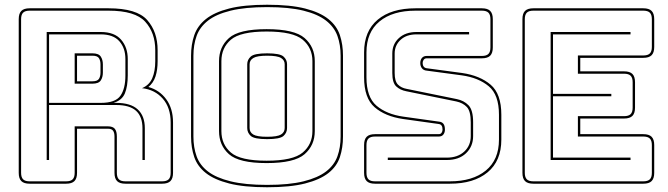

<svg xmlns="http://www.w3.org/2000/svg" viewBox="-20 -765 2819 810"><path d="M405 -620H187V-331H405Q467 -331 488 -361Q509 -391 509 -446V-516Q509 -562 483.5 -591Q458 -620 405 -620ZM295 -540H370Q396 -540 405 -526.5Q414 -513 414 -493V-459Q414 -439 405 -425.5Q396 -412 370 -412H295ZM370 -530H305V-422H370Q391 -422 397.5 -432.5Q404 -443 404 -459V-493Q404 -509 397.5 -519.5Q391 -530 370 -530ZM187 -90H177V-630H405Q463 -630 491 -597.5Q519 -565 519 -516V-447Q519 -401 507 -371.5Q495 -342 459 -331H470Q531 -331 561 -303.5Q591 -276 591 -224V-90H581V-224Q581 -273 554 -297.5Q527 -322 470 -322H187ZM259 0Q278 0 286.5 -8.5Q295 -17 295 -36V-232H435Q456 -232 464.5 -221.5Q473 -211 473 -189V-36Q473 -17 481.5 -8.5Q490 0 509 0H664Q683 0 691.5 -8.5Q700 -17 700 -36V-248Q700 -311 666.5 -349Q633 -387 579 -393Q610 -406 622.5 -435.5Q635 -465 635 -507V-553Q635 -627 592.5 -673.5Q550 -720 438 -720H105Q86 -720 77.5 -711.5Q69 -703 69 -684V-36Q69 -17 77.5 -8.5Q86 0 105 0ZM259 10H105Q81 10 70 -1Q59 -12 59 -36V-684Q59 -708 70 -719Q81 -730 105 -730H438Q557 -730 601 -680.5Q645 -631 645 -553V-507Q645 -470 636 -442.5Q627 -415 606 -398Q653 -385 681.5 -346Q710 -307 710 -248V-36Q710 -12 699 -1Q688 10 664 10H509Q485 10 474 -1Q463 -12 463 -36V-189Q463 -205 457 -213.5Q451 -222 435 -222H305V-36Q305 -12 294 -1Q283 10 259 10Z M1427 -530V-189Q1427 -142 1414 -102.5Q1401 -63 1365.5 -35Q1330 -7 1267.5 9Q1205 25 1107 25Q1009 25 946.5 9Q884 -7 848.5 -35Q813 -63 799.5 -102.5Q786 -142 786 -189V-530Q786 -577 799.5 -616.5Q813 -656 848.5 -684.5Q884 -713 946.5 -729Q1009 -745 1107 -745Q1205 -745 1267.5 -729Q1330 -713 1365.5 -684.5Q1401 -656 1414 -616.5Q1427 -577 1427 -530ZM1417 -189V-530Q1417 -576 1403.5 -613.5Q1390 -651 1355.5 -678Q1321 -705 1260.5 -720Q1200 -735 1107 -735Q1014 -735 953 -720Q892 -705 857.5 -678Q823 -651 809.5 -613.5Q796 -576 796 -530V-189Q796 -143 809.5 -105.5Q823 -68 857.5 -41.5Q892 -15 953 0Q1014 15 1107 15Q1200 15 1260.5 0Q1321 -15 1355.5 -41.5Q1390 -68 1403.5 -105.5Q1417 -143 1417 -189ZM1308 -212Q1308 -152 1265 -114.5Q1222 -77 1105 -77Q988 -77 946 -114.5Q904 -152 904 -212V-507Q904 -567 946 -604.5Q988 -642 1105 -642Q1222 -642 1265 -604.5Q1308 -567 1308 -507ZM914 -212Q914 -156 954 -121.5Q994 -87 1105 -87Q1216 -87 1257 -121.5Q1298 -156 1298 -212V-507Q1298 -563 1257 -597.5Q1216 -632 1105 -632Q994 -632 954 -597.5Q914 -563 914 -507ZM1023 -225V-494Q1023 -513 1038 -526.5Q1053 -540 1107 -540Q1161 -540 1176 -526.5Q1191 -513 1191 -494V-225Q1191 -205 1176 -191.5Q1161 -178 1107 -178Q1053 -178 1038 -191.5Q1023 -205 1023 -225ZM1033 -494V-225Q1033 -207 1048.5 -197.5Q1064 -188 1107 -188Q1150 -188 1165.5 -197.5Q1181 -207 1181 -225V-494Q1181 -511 1165.5 -520.5Q1150 -530 1107 -530Q1065 -530 1049 -520.5Q1033 -511 1033 -494Z M2095 -176Q2095 -86 2037 -38Q1979 10 1878 10H1562Q1538 10 1527 -1Q1516 -12 1516 -36V-153Q1516 -177 1527 -188Q1538 -199 1562 -199H1831Q1839 -199 1843 -205Q1847 -211 1847 -218Q1847 -229 1843 -235Q1839 -241 1830 -242L1680 -263Q1605 -274 1560.5 -312.5Q1516 -351 1516 -439V-544Q1516 -634 1573.5 -682Q1631 -730 1733 -730H2013Q2037 -730 2048 -719Q2059 -708 2059 -684V-565Q2059 -541 2048 -530Q2037 -519 2013 -519H1780Q1772 -519 1767.5 -513Q1763 -507 1763 -499Q1763 -490 1767.5 -484Q1772 -478 1781 -477L1930 -457Q2005 -446 2050 -407.5Q2095 -369 2095 -281ZM1878 0Q1974 0 2029.5 -45.5Q2085 -91 2085 -176V-281Q2085 -365 2042 -401Q1999 -437 1929 -447L1780 -467Q1767 -468 1760 -477Q1753 -486 1753 -499Q1753 -512 1760 -520.5Q1767 -529 1780 -529H2013Q2032 -529 2040.5 -537.5Q2049 -546 2049 -565V-684Q2049 -703 2040.5 -711.5Q2032 -720 2013 -720H1733Q1636 -720 1581 -674.5Q1526 -629 1526 -544V-439Q1526 -355 1568.5 -319Q1611 -283 1681 -273L1831 -252Q1844 -251 1850.5 -243Q1857 -235 1857 -218Q1857 -206 1850.5 -197.5Q1844 -189 1831 -189H1562Q1543 -189 1534.5 -180.5Q1526 -172 1526 -153V-36Q1526 -17 1534.5 -8.5Q1543 0 1562 0ZM1959 -630V-620H1737Q1695 -620 1670 -597Q1645 -574 1645 -539V-457Q1645 -422 1659 -408Q1673 -394 1696 -390L1907 -347Q1937 -341 1956.5 -321Q1976 -301 1976 -249V-191Q1976 -147 1946 -118.5Q1916 -90 1865 -90H1616V-100H1865Q1911 -100 1938.5 -125.5Q1966 -151 1966 -191V-249Q1966 -296 1949.5 -313.5Q1933 -331 1905 -337L1694 -380Q1668 -385 1651.5 -400.5Q1635 -416 1635 -457V-539Q1635 -579 1663 -604.5Q1691 -630 1737 -630Z M2230 10Q2206 10 2195 -1Q2184 -12 2184 -36V-684Q2184 -708 2195 -719Q2206 -730 2230 -730H2694Q2718 -730 2729 -719Q2740 -708 2740 -684V-567Q2740 -543 2729 -532Q2718 -521 2694 -521H2428V-464H2613Q2637 -464 2648 -453Q2659 -442 2659 -418V-311Q2659 -287 2648 -276Q2637 -265 2613 -265H2428V-199H2694Q2718 -199 2729 -188Q2740 -177 2740 -153V-36Q2740 -12 2729 -1Q2718 10 2694 10ZM2694 0Q2713 0 2721.5 -8.5Q2730 -17 2730 -36V-153Q2730 -172 2721.5 -180.5Q2713 -189 2694 -189H2418V-275H2613Q2632 -275 2640.5 -283.5Q2649 -292 2649 -311V-418Q2649 -437 2640.5 -445.5Q2632 -454 2613 -454H2418V-531H2694Q2713 -531 2721.5 -539.5Q2730 -548 2730 -567V-684Q2730 -703 2721.5 -711.5Q2713 -720 2694 -720H2230Q2211 -720 2202.5 -711.5Q2194 -703 2194 -684V-36Q2194 -17 2202.5 -8.5Q2211 0 2230 0ZM2640 -100V-90H2303V-630H2640V-620H2313V-369H2559V-359H2313V-100Z"/></svg>

Font: Bungee Outline
Style: Regular
Weight: 400
Designer: David Jonathan Ross
Foundry: David Jonathan Ross
Version: Version 1.001;PS 1.0;hotconv 1.0.72;makeotf.lib2.5.5900